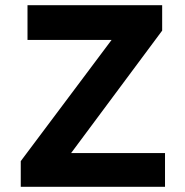

<svg xmlns="http://www.w3.org/2000/svg" viewBox="-20 -720 713 740"><path d="M60 0V-99L410 -566H86V-700H605V-602L254 -130H616V0Z"/></svg>

Font: Lexend SemiBold
Style: Regular
Weight: 600
Designer: Bonnie Shaver-Troup, Thomas Jockin
Foundry: Lexend
Version: Version 1.005; ttfautohint (v1.8.3)